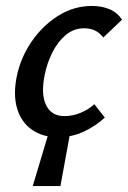

<svg xmlns="http://www.w3.org/2000/svg" viewBox="-20 -450 430 645"><path d="M90 175 149 -22H219L183 175ZM176 11Q123 11 87 -14.5Q51 -40 37.5 -85.5Q24 -131 36 -192Q49 -256 86 -310Q123 -364 175.5 -397Q228 -430 289 -430Q322 -430 348 -419Q374 -408 390 -384L327 -324Q314 -341 298 -348Q282 -355 263 -355Q228 -355 201 -332.5Q174 -310 156 -274Q138 -238 130 -198Q117 -133 135 -96.5Q153 -60 196 -60Q225 -60 252 -71.5Q279 -83 297 -100L332 -55Q301 -26 260.5 -7.5Q220 11 176 11Z"/></svg>

Font: Ysabeau Infant SemiBold
Style: Italic
Weight: 600
Italic angle: -12°
Designer: Christian Thalmann (Catharsis Fonts)
Version: Version 2.002; featfreeze: ss01,ss02,lnum